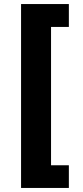

<svg xmlns="http://www.w3.org/2000/svg" viewBox="-20 -792 410 948"><path d="M84 136H320V24H232V-659H320V-772H84Z"/></svg>

Font: Wafeq
Style: Bold
Weight: 700
Designer: Rasmus Andersson & Azza Alameddine
Foundry: Google & TypeTogether
Version: Version 3.000;FEAKit 1.0